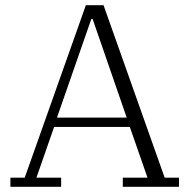

<svg xmlns="http://www.w3.org/2000/svg" viewBox="-20 -718 728 738"><path d="M20 -35H75L310 -698H378L613 -35H668V0H452V-35H547L479 -230H188L120 -35H215V0H20ZM199 -266H467L336 -645H331Z"/></svg>

Font: IBM Plex Serif Light
Style: Regular
Weight: 300
Designer: Mike Abbink, Paul van der Laan, Pieter van Rosmalen
Foundry: Bold Monday
Version: Version 3.001